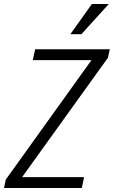

<svg xmlns="http://www.w3.org/2000/svg" viewBox="-21 -935 566 955"><path d="M-1 0 8 -42 434 -636H142L154 -690H525L516 -648L89 -54H397L386 0ZM329 -765 436 -915H520L384 -765Z"/></svg>

Font: Radio Canada Condensed Light
Style: Italic
Weight: 300
Width: 3
Italic angle: -12°
Designer: Charles Daoud, Etienne Aubert Bonn, Alexandre Saumier Demers, Jacques Le Bailly
Foundry: Radio-Canada
Version: Version 2.104; ttfautohint (v1.8.4.7-5d5b);gftools[0.9.28.de